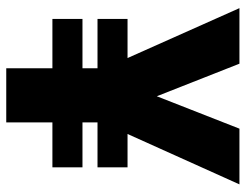

<svg xmlns="http://www.w3.org/2000/svg" viewBox="-104 -664 768 599"><g transform="rotate(90 279.5 -364.0)"><path d="M178.2 -727.5 279.8 -469.7 380.9 -727.5H554.7L397.5 -378.4H501.5V-284.7H361.3V-237.8H501.5V-144H361.3V0H192.4V-144H38.6V-237.8H192.4V-284.7H38.6V-378.4H160.6L4.9 -727.5Z"/></g></svg>

Font: Inter Display ExtraBold
Style: Regular
Weight: 800
Designer: Rasmus Andersson
Foundry: rsms
Version: Version 4.000;git-a52131595